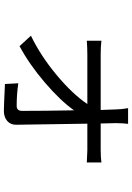

<svg xmlns="http://www.w3.org/2000/svg" viewBox="143 -794 713 1040"><g transform="rotate(90 500.0 -274.5)"><path d="M649.4 -462.9H793Q833 -462.9 860.4 -466.8V-387.7Q807.6 -390.6 794.9 -390.6H650.4Q656.2 -24.4 656.2 -6.8Q657.2 24.4 636.2 43Q615.2 61.5 581.1 61.5Q555.7 61.5 435.5 55.7L431.6 -16.6Q492.2 -7.8 553.7 -7.8Q581.1 -7.8 581.1 -37.1Q581.1 -158.2 578.1 -318.4Q525.4 -244.1 427.2 -160.2Q329.1 -76.2 230.5 -23.4L173.8 -85Q283.2 -137.7 387.2 -224.6Q491.2 -311.5 543.9 -390.6H277.3Q238.3 -390.6 201.2 -387.7V-466.8Q232.4 -462.9 275.4 -462.9H576.2Q574.2 -518.6 573.2 -543.9Q573.2 -572.3 566.4 -611.3H651.4Q647.5 -583 647.5 -543.9Z"/></g></svg>

Font: Gen Shin Gothic Regular
Style: Regular
Weight: 400
Designer: [Source Han Sans]
Ryoko NISHIZUKA  (kana & ideographs); Paul D. Hunt (Latin, Greek & Cyrillic); Wenlong ZHANG  (bopomofo
Version: Version 1.002.20150607